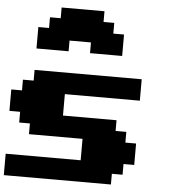

<svg xmlns="http://www.w3.org/2000/svg" viewBox="-64 -1058 1002 1116"><g transform="rotate(5 437.5 -500.0)"><path d="M0 0H625V-62.5H687.5V-125H750V-250H687.5V-312.5H625V-375H312.5V-500H750V-625H125V-562.5H62.5V-500H0V-375H62.5V-312.5H125V-250H437.5V-125H0ZM437.5 -750H625V-875H562.5V-937.5H500V-1000H250V-937.5H187.5V-875H125V-750H312.5V-812.5H437.5Z"/></g></svg>

Font: Faithful 32x
Style: Bold
Weight: 400
Foundry: Faithful Resource Pack
Version: Version 1.0; January 27, 2023